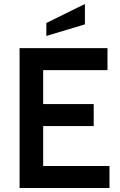

<svg xmlns="http://www.w3.org/2000/svg" viewBox="-20 -941 603 961"><path d="M78 -700H518V-590H196V-420H449V-310H196V-110H528V0H78ZM212 -826 405 -921V-819L212 -761Z"/></svg>

Font: Cabin SemiBold
Style: Regular
Weight: 600
Designer: Pablo Impallari
Foundry: Pablo Impallari. http://www.impallari.com Igino Marini. http://www.ikern.com
Version: Version 2.001